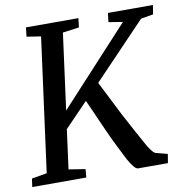

<svg xmlns="http://www.w3.org/2000/svg" viewBox="-84 -822 871 901"><g transform="rotate(-10 351.0 -371.5)"><path d="M-2.5 0 3 -39.5 75.5 -52 161 -689 93.5 -699.5 98.5 -743H348.5L343 -699.5L265 -689L216.5 -326L551 -689L484 -700L489 -743H703.5L696.5 -699.5L637.5 -689.5L387 -427.5Q398 -406.5 412.2 -378.2Q426.5 -350 441.5 -320Q456.5 -290 470.5 -262.5Q484.5 -235 495.5 -216Q515.5 -179 530.2 -151.8Q545 -124.5 556 -105.2Q567 -86 575.8 -74.5Q584.5 -63 592.5 -58L651 -42.5L644 0H501Q492 -1 480.8 -14.8Q469.5 -28.5 457.2 -51Q445 -73.5 432 -100.8Q419 -128 405 -155Q395 -176.5 383.5 -202Q372 -227.5 360 -254.5Q348 -281.5 336.8 -307.2Q325.5 -333 315.5 -354.5L204.5 -239.5L179.5 -52L258.5 -39.5L255 0Z"/></g></svg>

Font: Merriweather 20pt
Style: Italic
Weight: 400
Italic angle: -7.8°
Version: Version 2.101